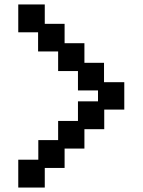

<svg xmlns="http://www.w3.org/2000/svg" viewBox="-20 -739 640 862"><path d="M62 103V-22H152V-110H241V-196H330V-284H420V-333H330V-420H241V-508H151V-594H62V-719H181V-632H270V-545H359V-457H447V-370H538V-247H448V-159H359V-72H270V15H181V103Z"/></svg>

Font: Pixelify Sans SemiBold
Style: Regular
Weight: 600
Designer: Stefie Justprince
Foundry: Typecalism Foundryline
Version: Version 1.000